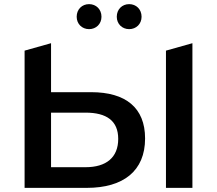

<svg xmlns="http://www.w3.org/2000/svg" viewBox="-20 -909 1050 929"><path d="M411 -768C445 -768 471 -793 471 -828C471 -864 445 -889 411 -889C377 -889 351 -864 351 -828C351 -793 377 -768 411 -768ZM605 -768C639 -768 665 -793 665 -828C665 -864 639 -889 605 -889C571 -889 545 -864 545 -828C545 -793 571 -768 605 -768ZM227 -463V-700L99 -664V0H400C577 0 682 -82 682 -239C682 -388 588 -463 421 -463ZM783 -664V0H911V-700ZM227 -100V-364H394C495 -364 552 -325 552 -237C552 -147 494 -100 394 -100Z"/></svg>

Font: Talent
Style: Bold
Weight: 600
Designer: Mike Powis
Version: Version 1.001;hotconv 1.0.109;makeotfexe 2.5.65596